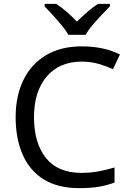

<svg xmlns="http://www.w3.org/2000/svg" viewBox="-20 -964 672 994"><path d="M403 -645Q288 -645 222 -568Q156 -491 156 -357Q156 -224 217.5 -146.5Q279 -69 402 -69Q449 -69 491 -77Q533 -85 573 -97V-19Q533 -4 490.5 3Q448 10 389 10Q280 10 207 -35Q134 -80 97.5 -163Q61 -246 61 -358Q61 -466 100.5 -548.5Q140 -631 217 -677.5Q294 -724 404 -724Q517 -724 601 -682L565 -606Q532 -621 491.5 -633Q451 -645 403 -645ZM334 -784Q321 -807 299 -833.5Q277 -860 253 -886Q229 -912 211 -931V-944H271Q297 -927 325 -903Q353 -879 378 -852Q405 -879 433 -903Q461 -927 487 -944H549V-931Q530 -912 505.5 -886Q481 -860 458.5 -833.5Q436 -807 424 -784Z"/></svg>

Font: Noto Sans Lydian
Style: Regular
Weight: 400
Designer: Monotype Design Team
Foundry: Monotype Imaging Inc.
Version: Version 2.002; ttfautohint (v1.8.4.7-5d5b)